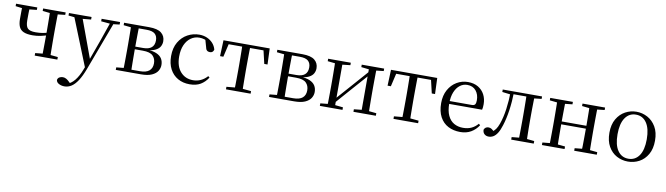

<svg xmlns="http://www.w3.org/2000/svg" viewBox="-39 -1164 7177 2069"><g transform="rotate(10 3549.5 -130.0)"><path d="M246.9 -211.3Q184.2 -211.3 148.3 -227.3Q112.4 -243.3 97.9 -276.7Q83.4 -310.1 83.4 -361.7Q83.4 -404.6 83.8 -442Q84.2 -479.5 85.2 -516H166.1Q164.3 -477 163.7 -441Q163.1 -404.9 163.1 -360.4Q163.1 -297.4 186.5 -273.3Q209.9 -249.2 273.2 -249.2Q313.1 -249.2 347.6 -254.7Q382 -260.3 424.5 -273.5V-245.1Q378.5 -229.9 335.5 -220.6Q292.4 -211.3 246.9 -211.3ZM388.2 0Q389.2 -24.4 389.7 -65.3Q390.2 -106.3 390.7 -152Q391.2 -197.7 391.2 -234.5V-288.3Q391.2 -321.7 390.7 -365.7Q390.2 -409.7 389.7 -450.7Q389.2 -491.8 388.2 -516H476.4Q475.4 -491.8 474.9 -450.7Q474.4 -409.7 473.9 -365.7Q473.4 -321.7 473.4 -288.3V-228.5Q473.4 -194.3 473.9 -150.3Q474.4 -106.3 474.9 -65.3Q475.4 -24.4 476.4 0ZM13.4 -489.1V-516H245.7V-489.1L140.3 -477.4H107.1ZM308.4 0V-27.8L414.8 -38.6H447L556.2 -27.8V0ZM309.5 -489.1V-516H556.2V-489.1L448.8 -477.4H416.6Z M680.4 271Q647 271 619.9 256.7Q592.7 242.4 589.9 216.7Q593.5 196.1 610.3 186.2Q627.1 176.2 648.2 176.2Q668 176.2 685.7 186.3Q703.5 196.3 720.1 213.2L748.8 241.4L717.3 257.1L697.5 240.1Q746.9 226.4 785.4 179Q823.9 131.6 851.9 57.6L880.6 -15.2L885.2 -27.8L974.4 -274.3L1058.3 -516H1097.2L887.1 46.5Q857.2 125.6 824.8 175.3Q792.4 225.1 756.7 248Q721 271 680.4 271ZM871.7 51.4 644 -516H735.3L903.7 -59.3L909.7 -46.2ZM592.2 -488.4V-516H839.5V-488.4L732.9 -478.1H691.1ZM949.5 -488.4V-516H1151.6V-488.4L1070.3 -478.9H1055.3Z M1195.5 0V-27.8L1304.7 -38.6L1318.2 -31.3H1452.6Q1522.8 -31.3 1555.7 -59.7Q1588.7 -88.1 1588.7 -140.4Q1588.7 -192.3 1556.8 -223.4Q1525 -254.6 1446.6 -254.6H1318.2V-283.7H1444Q1566.9 -283.7 1566.9 -387.5Q1566.9 -434.3 1539.2 -459Q1511.4 -483.7 1447 -483.7H1318.2L1304.7 -477.4L1195.5 -489.1V-516H1469.6Q1562.5 -516 1604.2 -482.3Q1645.8 -448.6 1645.8 -391.7Q1645.8 -362.3 1631.7 -335.8Q1617.5 -309.3 1582.1 -291.2Q1546.7 -273.1 1482.5 -267.5L1485.1 -274.5Q1552.6 -271.7 1593.4 -254Q1634.1 -236.3 1652.6 -206.6Q1671 -177 1671 -136.9Q1671 -101.9 1651.6 -70.8Q1632.2 -39.6 1588.2 -19.8Q1544.2 0 1469.6 0ZM1275.1 0Q1276.3 -24.4 1276.8 -65.3Q1277.3 -106.3 1277.8 -150.3Q1278.3 -194.3 1278.3 -228.5V-288.3Q1278.3 -321.7 1277.8 -365.7Q1277.3 -409.7 1276.8 -450.7Q1276.3 -491.8 1275.1 -516H1361.8Q1360.8 -491.8 1360.3 -450.2Q1359.8 -408.7 1359.3 -361.2Q1358.8 -313.7 1358.8 -272V-228.5Q1358.8 -194.3 1359.3 -150.3Q1359.8 -106.3 1360.3 -65.3Q1360.8 -24.4 1361.8 0Z M2004.6 14.6Q1931.8 14.6 1875.8 -17.1Q1819.8 -48.8 1788.1 -108.5Q1756.4 -168.3 1756.4 -251.4Q1756.4 -340.7 1793.2 -403.2Q1829.9 -465.8 1889.5 -498.2Q1949 -530.6 2017.8 -530.6Q2062.5 -530.6 2100.7 -514.4Q2138.9 -498.1 2165.7 -468.8Q2192.5 -439.5 2203.2 -399.3Q2194.3 -364.4 2160.7 -364.4Q2140 -364.4 2127.6 -375.7Q2115.1 -386.9 2110.7 -413.5L2085.7 -501.6L2135.8 -461.9Q2105.5 -482.4 2078.4 -490.6Q2051.3 -498.8 2023 -498.8Q1971.9 -498.8 1930.9 -469.9Q1890 -441 1866.5 -388.2Q1842.9 -335.4 1842.9 -261.5Q1842.9 -153.9 1895.9 -94.5Q1948.8 -35 2033.2 -35Q2078 -35 2116.9 -52.7Q2155.9 -70.3 2188.8 -106.9L2204.6 -93.9Q2171.6 -42.3 2123.9 -13.8Q2076.2 14.6 2004.6 14.6Z M2276.3 -341.2 2283.1 -516H2788.9L2795.7 -341.2H2760.1L2719.8 -513.4L2762.2 -483.7H2309.7L2352.2 -513.4L2312.3 -341.2ZM2401.2 0V-27.8L2515.9 -38.6H2556.3L2670.8 -27.8V0ZM2492.2 0Q2493.2 -24.4 2493.8 -65.3Q2494.4 -106.3 2494.9 -150.3Q2495.4 -194.3 2495.4 -228.5V-288.3Q2495.4 -321.7 2494.9 -365.7Q2494.4 -409.7 2493.8 -450.7Q2493.2 -491.8 2492.2 -516H2579.8Q2578.8 -491.8 2578.3 -450.7Q2577.8 -409.7 2577.3 -365.7Q2576.8 -321.7 2576.8 -288.3V-228.5Q2576.8 -194.3 2577.3 -150.3Q2577.8 -106.3 2578.3 -65.3Q2578.8 -24.4 2579.8 0Z M2872.5 0V-27.8L2981.7 -38.6L2995.2 -31.3H3129.6Q3199.8 -31.3 3232.7 -59.7Q3265.7 -88.1 3265.7 -140.4Q3265.7 -192.3 3233.8 -223.4Q3202 -254.6 3123.6 -254.6H2995.2V-283.7H3121Q3243.9 -283.7 3243.9 -387.5Q3243.9 -434.3 3216.2 -459Q3188.4 -483.7 3124 -483.7H2995.2L2981.7 -477.4L2872.5 -489.1V-516H3146.6Q3239.5 -516 3281.2 -482.3Q3322.8 -448.6 3322.8 -391.7Q3322.8 -362.3 3308.7 -335.8Q3294.5 -309.3 3259.1 -291.2Q3223.7 -273.1 3159.5 -267.5L3162.1 -274.5Q3229.6 -271.7 3270.4 -254Q3311.1 -236.3 3329.6 -206.6Q3348 -177 3348 -136.9Q3348 -101.9 3328.6 -70.8Q3309.2 -39.6 3265.2 -19.8Q3221.2 0 3146.6 0ZM2952.1 0Q2953.3 -24.4 2953.8 -65.3Q2954.3 -106.3 2954.8 -150.3Q2955.3 -194.3 2955.3 -228.5V-288.3Q2955.3 -321.7 2954.8 -365.7Q2954.3 -409.7 2953.8 -450.7Q2953.3 -491.8 2952.1 -516H3038.8Q3037.8 -491.8 3037.3 -450.2Q3036.8 -408.7 3036.3 -361.2Q3035.8 -313.7 3035.8 -272V-228.5Q3035.8 -194.3 3036.3 -150.3Q3036.8 -106.3 3037.3 -65.3Q3037.8 -24.4 3038.8 0Z M3428.5 0V-27.8L3536.7 -38.6H3571.3L3676.3 -27.8V0ZM3795.9 0V-27.8L3898.6 -38.6H3933L4041.2 -27.8V0ZM3508.1 0Q3509.3 -24.4 3509.8 -65.3Q3510.3 -106.3 3510.8 -150.3Q3511.3 -194.3 3511.3 -228.5V-288.3Q3511.3 -321.7 3510.8 -365.7Q3510.3 -409.7 3509.8 -450.7Q3509.3 -491.8 3508.1 -516H3589.7V0ZM3567.1 -46.9 3531.9 -65.8H3543.3L3720.2 -265.6L3901 -470.9L3934.7 -451H3923.4L3745.1 -249.4ZM3880.1 0V-516H3961.4Q3960.4 -491.8 3959.9 -450.7Q3959.4 -409.7 3958.9 -365.7Q3958.4 -321.7 3958.4 -288.3V-228.5Q3958.4 -194.3 3958.9 -150.3Q3959.4 -106.3 3959.9 -65.3Q3960.4 -24.4 3961.4 0ZM3428.5 -489.1V-516H3676.3V-489.1L3572.1 -477.4H3537.7ZM3795.9 -489.1V-516H4041.2V-489.1L3933.8 -477.4H3899.4Z M4109.3 -341.2 4116.1 -516H4621.9L4628.7 -341.2H4593.1L4552.8 -513.4L4595.2 -483.7H4142.7L4185.2 -513.4L4145.3 -341.2ZM4234.2 0V-27.8L4348.9 -38.6H4389.3L4503.8 -27.8V0ZM4325.2 0Q4326.2 -24.4 4326.8 -65.3Q4327.4 -106.3 4327.9 -150.3Q4328.4 -194.3 4328.4 -228.5V-288.3Q4328.4 -321.7 4327.9 -365.7Q4327.4 -409.7 4326.8 -450.7Q4326.2 -491.8 4325.2 -516H4412.8Q4411.8 -491.8 4411.3 -450.7Q4410.8 -409.7 4410.3 -365.7Q4409.8 -321.7 4409.8 -288.3V-228.5Q4409.8 -194.3 4410.3 -150.3Q4410.8 -106.3 4411.3 -65.3Q4411.8 -24.4 4412.8 0Z M4965.3 14.6Q4891.5 14.6 4833.6 -15.4Q4775.7 -45.5 4743.1 -106.2Q4710.4 -167 4710.4 -256.8Q4710.4 -341.1 4744.5 -402.5Q4778.6 -463.8 4834.8 -497.2Q4891 -530.6 4956.9 -530.6Q5022.2 -530.6 5068.4 -503.3Q5114.6 -475.9 5139.1 -429.2Q5163.7 -382.4 5163.7 -323.2Q5163.7 -286.8 5157.4 -262.9H4748.6V-294.2H5039.3Q5065.6 -294.2 5075 -308.2Q5084.3 -322.1 5084.3 -352.3Q5084.3 -416.2 5050.2 -457.5Q5016.2 -498.8 4954.6 -498.8Q4910.8 -498.8 4875 -471.6Q4839.1 -444.5 4818 -392.8Q4796.9 -341.2 4796.9 -268.7Q4796.9 -188 4821.4 -135.9Q4845.9 -83.8 4888.9 -59.4Q4932 -35 4987.5 -35Q5040.5 -35 5079.8 -53.7Q5119.2 -72.3 5149.7 -108.1L5165.6 -94.3Q5133 -43.5 5083 -14.4Q5033 14.6 4965.3 14.6Z M5276.7 10.2Q5247.6 10.2 5229.1 -7Q5210.7 -24.2 5210.7 -54.8Q5217.7 -71.3 5230.1 -79.3Q5242.4 -87.4 5260.3 -87.4Q5278.3 -87.4 5294.3 -77Q5310.4 -66.6 5328.6 -45.9V-35.9H5300V-46.1Q5325.7 -62.7 5342.5 -85.7Q5359.2 -108.6 5373.9 -149.1Q5399.7 -221.4 5412.6 -313.7Q5425.5 -406.1 5427.3 -516H5463.4Q5461.2 -403.6 5447.3 -308Q5433.4 -212.4 5409.6 -138.5Q5393 -84.3 5372.6 -51.4Q5352.2 -18.6 5328.2 -4.2Q5304.3 10.2 5276.7 10.2ZM5338.8 -489.1V-516H5442V-477.4H5434.8ZM5443.8 -486V-516H5634.9V-486ZM5522.2 0V-27.8L5630.9 -38.6H5663.3L5769 -27.8V0ZM5601.7 0Q5602.7 -24.4 5603.2 -65.3Q5603.7 -106.3 5604.2 -150.3Q5604.7 -194.3 5604.7 -228.5V-288.3Q5604.7 -321.7 5604.2 -365.7Q5603.7 -409.7 5603.2 -450.7Q5602.7 -491.8 5601.7 -516H5690.2Q5689.2 -491.8 5688.2 -450.7Q5687.2 -409.7 5686.7 -365.7Q5686.2 -321.7 5686.2 -288.3V-228.5Q5686.2 -194.3 5686.7 -150.3Q5687.2 -106.3 5688.2 -65.3Q5689.2 -24.4 5690.2 0ZM5645.5 -477.4V-516H5769V-489.1L5663.3 -477.4Z M5938.1 0Q5939.3 -24.4 5939.8 -65.3Q5940.3 -106.3 5940.8 -150.3Q5941.3 -194.3 5941.3 -228.5V-288.3Q5941.3 -321.7 5940.8 -365.7Q5940.3 -409.7 5939.8 -450.7Q5939.3 -491.8 5938.1 -516H6027.3Q6026.3 -491.8 6025.8 -450.2Q6025.3 -408.7 6024.8 -363.1Q6024.3 -317.5 6024.3 -279.8V-260.2Q6024.3 -210.2 6024.8 -159.3Q6025.3 -108.5 6025.8 -66.4Q6026.3 -24.4 6027.3 0ZM6290.4 0Q6292.4 -24.4 6292.9 -66.4Q6293.4 -108.5 6293.9 -159.3Q6294.4 -210.2 6294.4 -260.2V-279.8Q6294.4 -317.5 6293.9 -363.1Q6293.4 -408.7 6292.9 -450.2Q6292.4 -491.8 6290.4 -516H6378.9Q6377.9 -491.8 6377.4 -450.7Q6376.9 -409.7 6376.4 -365.7Q6375.9 -321.7 6375.9 -288.3V-228.5Q6375.9 -194.3 6376.4 -150.3Q6376.9 -106.3 6377.4 -65.3Q6377.9 -24.4 6378.9 0ZM5858.5 0V-27.8L5967.7 -38.6H5999.7L6106.3 -27.8V0ZM5858.5 -489.1V-516H6106.3V-489.1L5999.7 -477.4H5967.7ZM6211.6 0V-27.8L6319.8 -38.6H6352.8L6458.7 -27.8V0ZM6211.6 -489.1V-516H6458.7V-489.1L6352.8 -477.4H6319.8ZM5982 -256V-287.5H6334.9V-256Z M6800.5 14.6Q6734.2 14.6 6677.4 -15.9Q6620.6 -46.5 6586 -107.4Q6551.4 -168.3 6551.4 -257.8Q6551.4 -347.6 6587.1 -408.5Q6622.7 -469.3 6679.7 -500Q6736.7 -530.6 6800.5 -530.6Q6865.2 -530.6 6922.2 -500.1Q6979.2 -469.5 7014.9 -408.7Q7050.5 -347.8 7050.5 -257.8Q7050.5 -168 7015.4 -107.2Q6980.3 -46.3 6923.5 -15.8Q6866.7 14.6 6800.5 14.6ZM6800.5 -16.4Q6875 -16.4 6917.7 -78.2Q6960.4 -140.1 6960.4 -256.6Q6960.4 -373.4 6917.7 -436.1Q6875 -498.8 6800.5 -498.8Q6726.1 -498.8 6683.3 -436.1Q6640.5 -373.4 6640.5 -256.6Q6640.5 -140.1 6683.3 -78.2Q6726.1 -16.4 6800.5 -16.4Z"/></g></svg>

Font: Noto Serif KR ExtraLight
Style: Regular
Weight: 200
Designer: Ryoko NISHIZUKA 西塚涼子 (kana & ideographs); Frank Grießhammer (Latin, Greek & Cyrillic); Wenlong ZHANG 张文龙 (bopomofo); San
Foundry: Adobe
Version: Version 2.002-H1;hotconv 1.1.0;makeotfexe 2.6.0